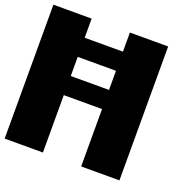

<svg xmlns="http://www.w3.org/2000/svg" viewBox="-135 -913 1048 1048"><g transform="rotate(20 389.0 -389.0)"><path d="M0 -777.8H222.2V-666.7H444.4V-777.8H666.7V0H444.4V-333.3H222.2V0H0ZM444.4 -444.4V-555.6H222.2V-444.4Z"/></g></svg>

Font: Pixeloid Sans
Style: Bold
Weight: 700
Monospace: yes
Designer: GGBot
Version: 0.3